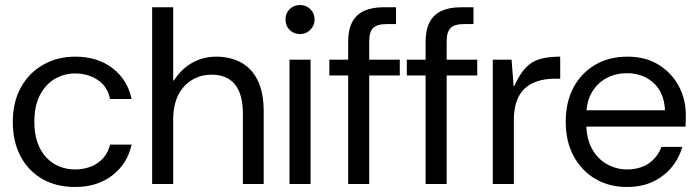

<svg xmlns="http://www.w3.org/2000/svg" viewBox="-20 -734 2781 766"><path d="M280 12Q204 12 148 -20.5Q92 -53 61.5 -111.5Q31 -170 31 -248Q31 -326 63 -384.5Q95 -443 152 -475.5Q209 -508 280 -508Q369 -508 429 -462Q489 -416 505 -339H419Q409 -389 370 -415Q331 -441 279 -441Q237 -441 200 -420Q163 -399 140 -356Q117 -313 117 -248Q117 -201 129.5 -165.5Q142 -130 164.5 -106Q187 -82 216.5 -70Q246 -58 279 -58Q314 -58 343 -69.5Q372 -81 392 -103.5Q412 -126 419 -157H505Q489 -82 429 -35Q369 12 280 12Z M587 0V-705H671V-413H674Q703 -459 747 -483.5Q791 -508 842 -508Q899 -508 942 -484.5Q985 -461 1008.5 -412.5Q1032 -364 1032 -290V0H949V-281Q949 -358 917.5 -397Q886 -436 824 -436Q781 -436 746 -415Q711 -394 691 -354.5Q671 -315 671 -257V0Z M1135 0V-496H1219V0ZM1177 -598Q1152 -598 1135.5 -614.5Q1119 -631 1119 -657Q1119 -681 1135.5 -697.5Q1152 -714 1177 -714Q1201 -714 1218 -697.5Q1235 -681 1235 -656Q1235 -632 1218 -615Q1201 -598 1177 -598Z M1369 0V-567Q1369 -615 1385 -645.5Q1401 -676 1432.5 -690.5Q1464 -705 1510 -705H1560V-638H1523Q1485 -638 1469 -622.5Q1453 -607 1453 -569V0ZM1294 -433V-496H1575V-433Z M1678 0V-567Q1678 -615 1694 -645.5Q1710 -676 1741.5 -690.5Q1773 -705 1819 -705H1869V-638H1832Q1794 -638 1778 -622.5Q1762 -607 1762 -569V0ZM1603 -433V-496H1884V-433Z M1946 0V-496H2021L2029 -391H2032Q2054 -440 2078.5 -465Q2103 -490 2136 -499Q2169 -508 2215 -508V-420H2193Q2155 -420 2124.5 -410Q2094 -400 2073 -380.5Q2052 -361 2041 -329.5Q2030 -298 2030 -255V0Z M2481 12Q2410 12 2355 -20.5Q2300 -53 2268.5 -111.5Q2237 -170 2237 -248Q2237 -327 2268 -385Q2299 -443 2354.5 -475.5Q2410 -508 2483 -508Q2556 -508 2608 -475.5Q2660 -443 2688 -390.5Q2716 -338 2716 -276Q2716 -266 2716 -254.5Q2716 -243 2715 -229H2300V-294H2633Q2630 -364 2587.5 -403Q2545 -442 2481 -442Q2438 -442 2401 -423Q2364 -404 2341.5 -366Q2319 -328 2319 -271V-243Q2319 -181 2342 -140Q2365 -99 2402.5 -78.5Q2440 -58 2481 -58Q2533 -58 2568 -82Q2603 -106 2619 -148H2702Q2689 -102 2659 -66Q2629 -30 2584.5 -9Q2540 12 2481 12Z"/></svg>

Font: DM Sans 36pt
Style: Regular
Weight: 400
Designer: Colophon Foundry, Jonny Pinhorn
Foundry: Colophon Foundry
Version: Version 4.004;gftools[0.9.30]